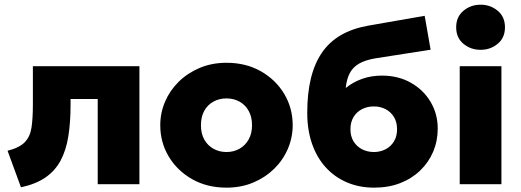

<svg xmlns="http://www.w3.org/2000/svg" viewBox="-20 -804 2274 838"><path d="M71.5 13.5 13 -146Q64.5 -159 88 -183.2Q111.5 -207.5 117.5 -247.2Q123.5 -287 123.5 -347V-515H588.5V0H406.5V-372H288V-347Q288 -270 278.2 -209Q268.5 -148 244.5 -103.2Q220.5 -58.5 178.5 -29.5Q136.5 -0.5 71.5 13.5Z M968.5 15Q883.5 15 818.2 -22.2Q753 -59.5 716.2 -121.2Q679.5 -183 679.5 -257.5Q679.5 -311.5 700.5 -360.5Q721.5 -409.5 760.2 -447.5Q799 -485.5 852 -507.8Q905 -530 968.5 -530Q1053.5 -530 1118.8 -492.8Q1184 -455.5 1220.8 -393.8Q1257.5 -332 1257.5 -257.5Q1257.5 -204 1236.5 -154.8Q1215.5 -105.5 1176.8 -67.5Q1138 -29.5 1085.2 -7.2Q1032.5 15 968.5 15ZM968.5 -140.5Q1000 -140.5 1025.2 -154.8Q1050.5 -169 1065.2 -195.2Q1080 -221.5 1080 -257.5Q1080 -293.5 1065.5 -319.8Q1051 -346 1025.8 -360.2Q1000.5 -374.5 968.5 -374.5Q936.5 -374.5 911 -360.2Q885.5 -346 871.2 -319.8Q857 -293.5 857 -257.5Q857 -221.5 871.5 -195.2Q886 -169 911.5 -154.8Q937 -140.5 968.5 -140.5Z M1613 15Q1548 15 1494.2 -8Q1440.5 -31 1401.8 -73.5Q1363 -116 1342 -176.2Q1321 -236.5 1321 -311.5Q1321 -395 1336.5 -460Q1352 -525 1384 -572.5Q1416 -620 1466.5 -649.8Q1517 -679.5 1587 -692L1833.5 -735L1859.5 -587L1619 -549.5Q1574.5 -542 1547.5 -526.5Q1520.5 -511 1506.8 -485.2Q1493 -459.5 1489 -420Q1520.5 -445.5 1560.2 -459.8Q1600 -474 1647 -474Q1718 -474 1773 -443Q1828 -412 1859.2 -359.5Q1890.5 -307 1890.5 -242.5Q1890.5 -189 1870.8 -142.2Q1851 -95.5 1814.2 -60Q1777.5 -24.5 1726.8 -4.8Q1676 15 1613 15ZM1612 -140.5Q1639.5 -140.5 1662.8 -152.5Q1686 -164.5 1699.5 -186.8Q1713 -209 1713 -240Q1713 -271 1699.5 -293.2Q1686 -315.5 1663 -327.5Q1640 -339.5 1612 -339.5Q1583 -339.5 1559.8 -327.5Q1536.5 -315.5 1523 -293.2Q1509.5 -271 1509.5 -240Q1509.5 -209 1523.2 -186.8Q1537 -164.5 1560.2 -152.5Q1583.5 -140.5 1612 -140.5Z M1986.5 0V-515H2168.5V0ZM2077.5 -586.5Q2034.5 -586.5 2002.8 -612.8Q1971 -639 1971 -685Q1971 -730.5 2002.8 -757Q2034.5 -783.5 2077.5 -783.5Q2120.5 -783.5 2152.2 -757Q2184 -730.5 2184 -685Q2184 -639 2152.2 -612.8Q2120.5 -586.5 2077.5 -586.5Z"/></svg>

Font: Geologica Cursive ExtraBold
Style: Regular
Weight: 800
Designer: Sindre Bremnes, Frode Helland
Foundry: Monokrom Skriftforlag AS
Version: Version 1.010;gftools[0.9.28]